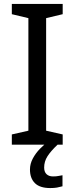

<svg xmlns="http://www.w3.org/2000/svg" viewBox="-20 -734 379 974"><path d="M298 0H40V-52L124 -71V-642L40 -662V-714H298V-662L214 -642V-71L298 -52ZM204 116Q204 138 216 149.5Q228 161 249 161Q266 161 277.5 158.5Q289 156 297 155V211Q283 215 269 217.5Q255 220 235 220Q182 220 157 195Q132 170 132 126Q132 97 146.5 70Q161 43 182.5 21Q204 -1 224 -15L272 0Q238 32 221 58.5Q204 85 204 116Z"/></svg>

Font: Noto Sans Kannada
Style: Regular
Weight: 400
Designer: Jelle Bosma - Monotype Design Team
Foundry: Monotype Imaging Inc.
Version: Version 2.003